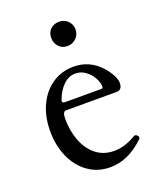

<svg xmlns="http://www.w3.org/2000/svg" viewBox="-121 -694 650 781"><g transform="rotate(-20 204.5 -303.0)"><path d="M41.5 -210Q41.5 -272.9 64.7 -322Q87.9 -371.1 128.4 -397.9Q168.9 -424.8 219.7 -424.8Q289.6 -424.8 337.4 -371.6Q355 -351.6 365 -332.5Q375 -313.5 375 -298.8Q375 -268.1 350.1 -268.1H130.9Q116.2 -268.1 116.2 -235.8Q116.2 -186 132.3 -142.6Q148.4 -99.1 180.9 -72.5Q213.4 -45.9 260.3 -45.9Q306.2 -45.9 355 -75.2Q357.4 -76.7 359.4 -76.7Q364.7 -76.7 369.4 -72Q374 -67.4 374 -62Q374 -59.1 372.1 -57.1Q334.5 -21.5 297.9 -5.1Q261.2 11.2 222.7 11.2Q168.9 11.2 127.7 -17.8Q86.4 -46.9 64 -97.4Q41.5 -147.9 41.5 -210ZM295.9 -300.8Q303.2 -300.8 303.2 -309.1Q303.2 -325.2 292.2 -345.9Q281.2 -366.7 261.5 -381.3Q241.7 -396 217.8 -396Q188.5 -396 165.5 -373.8Q142.6 -351.6 128.9 -314.9Q127.4 -311.5 127.4 -308.6Q127.4 -300.8 139.2 -300.8ZM175.3 -564.9Q175.3 -589.4 190.4 -603Q205.6 -616.7 227.1 -616.7Q250.5 -616.7 265.4 -601.3Q280.3 -585.9 280.3 -564.9Q280.3 -541.5 264.2 -526.6Q248 -511.7 227.1 -511.7Q203.1 -511.7 189.2 -527.6Q175.3 -543.5 175.3 -564.9Z"/></g></svg>

Font: JuniusX
Style: Regular
Weight: 400
Designer: Peter S. Baker
Foundry: Briery Creek Software
Version: Version 1.004